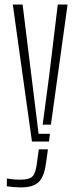

<svg xmlns="http://www.w3.org/2000/svg" viewBox="-20 -620 339 841"><path d="M120 0 36 -600H79L116 -301L149 -34H199L194.5 0ZM71 201Q60 201 41.8 199.5Q23.5 198 10 196V162Q22 164 37 165.5Q52 167 69 167Q109 167 122.5 152.5Q136 138 141 99L150 34H190L181 98Q176 134.5 164.2 157.2Q152.5 180 130.2 190.5Q108 201 71 201ZM167 -74 197 -301 233 -600H276L203 -74Z"/></svg>

Font: Big Shoulders Stencil Text Thin
Style: Regular
Weight: 100
Designer: Patric King
Foundry: XO Type Co
Version: Version 2.001